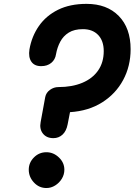

<svg xmlns="http://www.w3.org/2000/svg" viewBox="-20 -948 678 968"><path d="M249 -251.5Q214.5 -251.5 196.2 -274.8Q178 -298 185 -333L208 -458.5Q212.5 -481 232 -495Q251.5 -509 274.5 -509Q343.5 -509 395 -530.5Q446.5 -552 474.8 -592.8Q503 -633.5 503 -690.5Q503 -742 475 -771.5Q447 -801 398 -801Q354.5 -801 326.8 -783.8Q299 -766.5 283.8 -737.8Q268.5 -709 262.5 -675Q258.5 -647.5 238.5 -631Q218.5 -614.5 187.5 -614.5Q153.5 -614.5 138 -637.2Q122.5 -660 128.5 -699Q140 -765 176.2 -817Q212.5 -869 272.8 -898.8Q333 -928.5 416.5 -928.5Q519 -928.5 578.8 -867.5Q638.5 -806.5 638.5 -700Q638.5 -614.5 601 -544.8Q563.5 -475 495 -431.8Q426.5 -388.5 333 -382.5L321 -321Q314.5 -287 295.2 -269.2Q276 -251.5 249 -251.5ZM214 0Q177 0 151 -28Q125 -56 125 -92.5Q125 -128 151 -154.2Q177 -180.5 214 -180.5Q249.5 -180.5 277 -154.2Q304.5 -128 304.5 -92.5Q304.5 -68 291.8 -47Q279 -26 258.2 -13Q237.5 0 214 0Z"/></svg>

Font: Edu AU VIC WA NT Hand
Style: Bold
Weight: 700
Version: Version 1.001